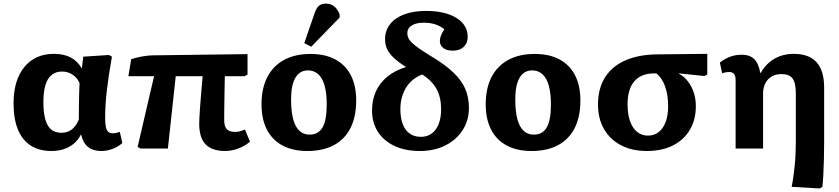

<svg xmlns="http://www.w3.org/2000/svg" viewBox="-20 -844 4770 1091"><path d="M272.5 14Q202.5 14 154.5 -17Q106.5 -48 81.7 -108.2Q57 -168.5 57 -256.5Q57 -388 118.2 -463Q179.5 -538 286 -538Q342 -538 380.7 -518Q419.5 -498 443.5 -457H445.5L453 -522L599.5 -531.5L616 -522Q606.5 -468.5 599.3 -420.5Q592 -372.5 587 -329.5Q582 -286.5 579.8 -247.7Q577.5 -209 577.5 -173.5Q577.5 -140.5 581.8 -121.5Q586 -102.5 595.8 -94.5Q605.5 -86.5 622.5 -86.5Q630.5 -86.5 640.8 -88.8Q651 -91 661 -94.5L675 -31Q651.5 -10 619.8 2Q588 14 555 14Q509 14 480.8 -8.5Q452.5 -31 441 -78.5H439Q424.5 -49 400 -28.2Q375.5 -7.5 343.3 3.3Q311 14 272.5 14ZM328.5 -89.5Q363 -89.5 387.5 -108Q412 -126.5 428 -165Q428 -191 428.2 -218.8Q428.5 -246.5 429 -274.3Q429.5 -302 430.2 -326.8Q431 -351.5 432 -371.5Q420 -401.5 393 -419.5Q366 -437.5 332.5 -437.5Q297.5 -437.5 273.8 -418.5Q250 -399.5 238.3 -361Q226.5 -322.5 226.5 -264.5Q226.5 -204 237.5 -165.3Q248.5 -126.5 271 -108Q293.5 -89.5 328.5 -89.5Z M1260.5 14Q1184.5 14 1148.3 -23.8Q1112 -61.5 1112 -140.5Q1112 -155.5 1113.2 -178.5Q1114.5 -201.5 1116.5 -229.5Q1118.5 -257.5 1121 -288.5Q1123.5 -319.5 1126.2 -350.7Q1129 -382 1131.5 -411H978.5L934 0H779L762 -9L855.5 -411H709.5L725.5 -507.5Q737.5 -512 753.5 -516Q769.5 -520 786.5 -523Q803.5 -526 819.5 -527.8Q835.5 -529.5 846.5 -529.5L1386.5 -536.5V-420L1369.5 -411H1257.5Q1256.5 -357 1255.8 -320.8Q1255 -284.5 1254.8 -258.8Q1254.5 -233 1254.3 -210.5Q1254 -188 1254 -161Q1254 -125.5 1268.5 -110Q1283 -94.5 1316.5 -94.5Q1330 -94.5 1341.8 -97.5Q1353.5 -100.5 1372 -108L1400.5 -38.5Q1381 -22 1357.8 -10.5Q1334.5 1 1310 7.5Q1285.5 14 1260.5 14Z M1726 14Q1643.5 14 1585.2 -17.2Q1527 -48.5 1496.5 -107.8Q1466 -167 1466 -251Q1466 -341.5 1498.7 -405.5Q1531.5 -469.5 1594 -503.5Q1656.5 -537.5 1744.5 -537.5Q1827 -537.5 1885 -506.5Q1943 -475.5 1973.5 -416.5Q2004 -357.5 2004 -273Q2004 -181 1971.8 -117Q1939.5 -53 1877.8 -19.5Q1816 14 1726 14ZM1739.5 -79Q1789 -79 1812.7 -119.8Q1836.5 -160.5 1836.5 -250Q1836.5 -314 1824.5 -357.2Q1812.5 -400.5 1788.5 -422.2Q1764.5 -444 1730 -444Q1683 -444 1658.5 -402.2Q1634 -360.5 1634 -280Q1634 -177.5 1660.8 -128.3Q1687.5 -79 1739.5 -79ZM1748.5 -578.5 1709 -599 1765 -761.5Q1776 -796 1790.8 -809.8Q1805.5 -823.5 1832 -823.5Q1859 -823.5 1878.8 -808Q1898.5 -792.5 1910 -761.5V-744.5Z M2365.5 14Q2283 14 2222 -14.5Q2161 -43 2127.5 -94.8Q2094 -146.5 2094 -216.5Q2094 -277 2116.5 -325.8Q2139 -374.5 2182.2 -409.5Q2225.5 -444.5 2287 -463Q2243 -491.5 2217 -516Q2191 -540.5 2179.5 -565.5Q2168 -590.5 2168 -620.5Q2168 -670 2196.5 -706.5Q2225 -743 2277.5 -762.5Q2330 -782 2401.5 -782Q2473.5 -782 2526.5 -764Q2579.5 -746 2608.5 -713Q2637.5 -680 2637.5 -635Q2637.5 -599 2614.8 -577.5Q2592 -556 2553 -556Q2519 -556 2499.2 -571Q2479.5 -586 2479.5 -611Q2479.5 -625.5 2485.7 -642Q2492 -658.5 2505 -677.5Q2480.5 -697 2452.3 -706Q2424 -715 2387 -715Q2344 -715 2319.3 -699.2Q2294.5 -683.5 2294.5 -656Q2294.5 -641 2300.5 -627.8Q2306.5 -614.5 2321.5 -600.3Q2336.5 -586 2363.5 -567.3Q2390.5 -548.5 2433 -522.5Q2510.5 -476 2556.8 -431.5Q2603 -387 2623.8 -338.8Q2644.5 -290.5 2644.5 -231Q2644.5 -159.5 2608.8 -104.3Q2573 -49 2510.3 -17.5Q2447.5 14 2365.5 14ZM2371 -66.5Q2425 -66.5 2455.7 -108.3Q2486.5 -150 2486.5 -224.5Q2486.5 -290.5 2461.2 -337.2Q2436 -384 2379.5 -421Q2340.5 -406.5 2312.5 -378Q2284.5 -349.5 2269.8 -310.2Q2255 -271 2255 -224Q2255 -174 2268.5 -138.8Q2282 -103.5 2308 -85Q2334 -66.5 2371 -66.5Z M3000 14Q2917.5 14 2859.2 -17.2Q2801 -48.5 2770.5 -107.8Q2740 -167 2740 -251Q2740 -341.5 2772.7 -405.5Q2805.5 -469.5 2868 -503.5Q2930.5 -537.5 3018.5 -537.5Q3101 -537.5 3159 -506.5Q3217 -475.5 3247.5 -416.5Q3278 -357.5 3278 -273Q3278 -181 3245.8 -117Q3213.5 -53 3151.8 -19.5Q3090 14 3000 14ZM3013.5 -79Q3063 -79 3086.7 -119.8Q3110.5 -160.5 3110.5 -250Q3110.5 -314 3098.5 -357.2Q3086.5 -400.5 3062.5 -422.2Q3038.5 -444 3004 -444Q2957 -444 2932.5 -402.2Q2908 -360.5 2908 -280Q2908 -177.5 2934.8 -128.3Q2961.5 -79 3013.5 -79Z M3656 14Q3571.5 14 3509 -18.5Q3446.5 -51 3412.2 -110.5Q3378 -170 3378 -250Q3378 -340 3417.2 -403.3Q3456.5 -466.5 3532 -500.3Q3607.5 -534 3714.5 -535L3999 -538V-421L3983 -412L3838 -427V-425Q3868 -409 3889.3 -381.2Q3910.5 -353.5 3922.3 -317.7Q3934 -282 3934 -241Q3934 -163.5 3899.8 -106Q3865.5 -48.5 3803.3 -17.2Q3741 14 3656 14ZM3661 -73.5Q3715 -73.5 3745.7 -118.5Q3776.5 -163.5 3776.5 -241Q3776.5 -305 3759.2 -353.2Q3742 -401.5 3709.5 -427H3698Q3623.5 -427 3584.8 -382.5Q3546 -338 3546 -251Q3546 -196.5 3559.8 -156.5Q3573.5 -116.5 3599.8 -95Q3626 -73.5 3661 -73.5Z M4637 227 4478.5 217.5Q4484 190.5 4488.2 160.2Q4492.5 130 4495.7 97.5Q4499 65 4500.5 31.7Q4502 -1.5 4502 -34V-314Q4502 -373.5 4483.5 -398.2Q4465 -423 4420.5 -423Q4388.5 -423 4365.3 -409.5Q4342 -396 4329 -371.2Q4316 -346.5 4316 -312V0H4160V-387.5Q4160 -413 4151 -424Q4142 -435 4121.5 -435Q4106.5 -435 4083.5 -428L4070.5 -488.5Q4098.5 -510.5 4129 -521.8Q4159.5 -533 4194 -533Q4240 -533 4265.3 -508.8Q4290.5 -484.5 4300 -430H4303Q4322.5 -465 4350.5 -489Q4378.5 -513 4413.8 -525.5Q4449 -538 4489.5 -538Q4577 -538 4620 -490.3Q4663 -442.5 4663 -346.5V-34Q4663 8 4661.8 57.7Q4660.5 107.5 4658.3 150.7Q4656 194 4653 218Z"/></svg>

Font: Literata Variable Black
Style: Regular
Weight: 900
Designer: Latin by Veronika Burian and Jose Scaglione. Greek by Irene Vlachou. Cyrillic by Vera Evstafieva.
Foundry: TypeTogether
Version: Version 3.021